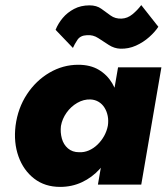

<svg xmlns="http://www.w3.org/2000/svg" viewBox="-20 -724 653 753"><path d="M443 -460 364 0H534L613 -460ZM41 -231Q33 -165 52.5 -110.5Q72 -56 114 -23.5Q156 9 216 9Q262 9 301.5 -9.5Q341 -28 371 -61Q401 -94 421 -137.5Q441 -181 447 -230Q453 -277 446.5 -320.5Q440 -364 420 -397.5Q400 -431 367 -450.5Q334 -470 287 -470Q227 -470 174 -439Q121 -408 85.5 -354Q50 -300 41 -231ZM219 -230Q224 -258 241 -282Q258 -306 283 -320.5Q308 -335 335 -334Q353 -333 367 -324.5Q381 -316 390 -301.5Q399 -287 402.5 -269Q406 -251 403 -231Q399 -210 388.5 -191Q378 -172 362.5 -157Q347 -142 328.5 -134Q310 -126 290 -127Q264 -127 246.5 -142Q229 -157 222.5 -181Q216 -205 219 -230ZM198 -607 266 -536Q272 -550 283.5 -567.5Q295 -585 321 -586Q345 -588 365.5 -574.5Q386 -561 407 -547.5Q428 -534 452 -533Q484 -532 513 -545Q542 -558 565 -578.5Q588 -599 601 -619L534 -704Q519 -684 499.5 -668Q480 -652 457 -651Q432 -650 414 -663Q396 -676 377.5 -689.5Q359 -703 331 -703Q297 -703 270.5 -689Q244 -675 226 -653.5Q208 -632 198 -607Z"/></svg>

Font: Jost ExtraBold
Style: Italic
Weight: 800
Italic angle: -5°
Version: Version 3.710